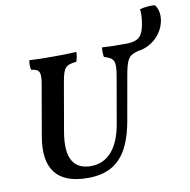

<svg xmlns="http://www.w3.org/2000/svg" viewBox="-92 -948 1038 1047"><g transform="rotate(-10 427.0 -424.0)"><path d="M834 -855C813 -859 773 -855 750 -848C752 -830 754 -805 746 -764C734 -700 713 -679 651 -676H611C584 -676 552 -676 510 -679C507 -660 508 -643 511 -626C567 -609 576 -595 560 -504L516 -252C494 -126 434 -52 339 -52C251 -52 199 -108 226 -262L272 -527C286 -607 297 -620 358 -626C365 -644 367 -661 368 -679C316 -676 279 -676 233 -676C188 -676 154 -676 107 -679C104 -660 104 -641 108 -626C155 -620 162 -604 151 -539L102 -257C73 -88 135 9 311 9C464 9 543 -74 576 -261L617 -493C635 -597 646 -611 702 -626C762 -632 834 -681 851 -764C859 -804 849 -837 834 -855Z"/></g></svg>

Font: Vollkorn Semibold
Style: Italic
Weight: 600
Italic angle: -11°
Designer: Friedrich Althausen
Foundry: Friedrich Althausen
Version: Version 4.015;PS 004.015;hotconv 1.0.88;makeotf.lib2.5.64775